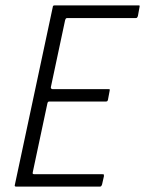

<svg xmlns="http://www.w3.org/2000/svg" viewBox="-20 -693 539 713"><path d="M40 0Q37 0 35.5 -1.5Q34 -3 35 -6L176 -667Q176 -673 183 -673H494Q498 -673 498.5 -672Q499 -671 498 -666L492 -633Q490 -629 489 -627.5Q488 -626 484 -626H230Q226 -626 224.5 -624Q223 -622 222 -619L169 -370Q168 -367 170 -364.5Q172 -362 175 -362H382Q387 -362 387.5 -361Q388 -360 387 -355L381 -323Q380 -319 378.5 -317.5Q377 -316 373 -316H164Q160 -316 158.5 -314.5Q157 -313 156 -309L102 -55Q101 -51 101.5 -48.5Q102 -46 108 -46H360Q365 -46 365.5 -45Q366 -44 366 -39L359 -8Q357 -3 355.5 -1.5Q354 0 350 0Z"/></svg>

Font: Glory Light
Style: Italic
Weight: 300
Italic angle: -12°
Version: Version 1.011